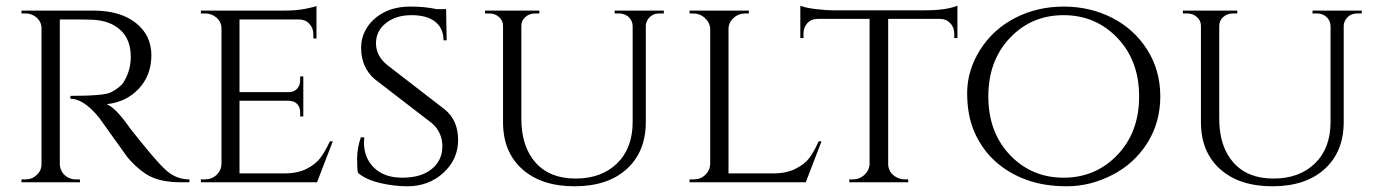

<svg xmlns="http://www.w3.org/2000/svg" viewBox="-20 -637 4814 671"><path d="M242 -569H189V-64Q190 -33 217 -17Q230 -10 246 -10H259L260 0H55V-10H69Q92 -10 108.5 -25.5Q125 -41 125 -63V-538Q125 -560 108.5 -575Q92 -590 69 -590H55V-600H306Q400 -600 454.5 -557Q509 -514 509 -444Q509 -374 465 -327Q421 -280 353 -273Q385 -259 430 -195Q429 -195 464.5 -151Q500 -107 521.5 -82.5Q543 -58 557 -45Q594 -10 642 -10V0H611Q532 0 487 -31Q453 -54 425 -88Q419 -96 374.5 -158.5Q330 -221 327 -225Q273 -292 226 -292V-302Q343 -302 367 -314Q400 -331 412 -350Q437 -390 437 -438Q437 -499 401 -532Q365 -565 304 -568Q277 -569 242 -569Z M696 -10Q720 -10 736.5 -25.5Q753 -41 754 -63V-538Q754 -560 737 -575Q720 -590 696 -590H682V-600H974Q1015 -600 1046 -606Q1077 -612 1086 -616V-502L1075 -503V-518Q1075 -539 1061 -554Q1047 -569 1025 -569H817V-315H988Q1008 -315 1018.5 -327Q1029 -339 1029 -357V-370H1040V-230H1029V-243Q1029 -271 1008 -281Q1000 -284 991 -285H817V-31H974Q1020 -31 1051.5 -47Q1083 -63 1099.5 -85Q1116 -107 1133 -143H1143L1088 0H682V-10Z M1231 -33Q1228 -45 1228 -82Q1228 -119 1241 -157H1253Q1252 -148 1252 -139Q1252 -85 1287.5 -50.5Q1323 -16 1386 -16Q1452 -16 1489 -46.5Q1526 -77 1526 -125.5Q1526 -174 1490 -206L1290 -360Q1242 -401 1242 -470Q1242 -509 1263.5 -542Q1285 -575 1323.5 -594.5Q1362 -614 1414 -614Q1466 -614 1506 -605H1539L1541 -496H1530Q1530 -538 1501 -561Q1472 -584 1418 -584Q1364 -584 1329 -556.5Q1294 -529 1294 -485.5Q1294 -442 1333 -410L1535 -254Q1581 -216 1581 -148Q1581 -80 1529.5 -33Q1478 14 1404 14Q1355 14 1306 2Q1257 -10 1231 -33Z M2300 -590H2285Q2258 -590 2244 -569Q2238 -560 2237 -548V-211Q2237 -107 2170.5 -46.5Q2104 14 1988 14Q1872 14 1805 -46Q1738 -106 1738 -210V-547Q1738 -565 1724 -577.5Q1710 -590 1690 -590H1675V-600H1865V-590H1850Q1830 -590 1816 -577.5Q1802 -565 1802 -547V-222Q1802 -125 1851.5 -69Q1901 -13 1991.5 -13Q2082 -13 2136.5 -66Q2191 -119 2191 -211V-547Q2190 -566 2176.5 -578Q2163 -590 2143 -590H2128V-600H2300Z M2404 -10Q2428 -10 2444.5 -25.5Q2461 -41 2462 -63V-536Q2461 -558 2443.5 -574Q2426 -590 2402 -590H2390V-600H2597V-590H2585Q2561 -590 2543.5 -574Q2526 -558 2526 -536V-31H2682Q2728 -31 2760 -47Q2792 -63 2808.5 -85Q2825 -107 2841 -143H2851L2796 0H2390V-10Z M3084 -571V-63Q3085 -32 3114 -17Q3127 -10 3143 -10H3154V0H2948V-10H2960Q2984 -10 3001 -26Q3018 -42 3019 -64V-571H2838Q2815 -571 2801.5 -556Q2788 -541 2788 -520V-504H2777V-617Q2797 -609 2833.5 -605Q2870 -601 2888 -601H3214Q3286 -601 3326 -617V-504H3315V-520Q3315 -541 3301 -556Q3287 -571 3265 -571Z M3528 -574.5Q3605 -614 3697.5 -614Q3790 -614 3867 -574.5Q3944 -535 3989.5 -463Q4035 -391 4035 -300Q4035 -209 3989.5 -137Q3944 -65 3867 -25.5Q3790 14 3709 14Q3628 14 3566 -9Q3504 -32 3458.5 -73Q3413 -114 3386.5 -173Q3360 -232 3360 -311.5Q3360 -391 3405.5 -463Q3451 -535 3528 -574.5ZM3509.5 -95.5Q3585 -16 3697 -16Q3809 -16 3885 -95.5Q3961 -175 3961 -300Q3961 -425 3885 -504.5Q3809 -584 3697 -584Q3585 -584 3509.5 -504.5Q3434 -425 3434 -300Q3434 -175 3509.5 -95.5Z M4739 -590H4724Q4697 -590 4683 -569Q4677 -560 4676 -548V-211Q4676 -107 4609.5 -46.5Q4543 14 4427 14Q4311 14 4244 -46Q4177 -106 4177 -210V-547Q4177 -565 4163 -577.5Q4149 -590 4129 -590H4114V-600H4304V-590H4289Q4269 -590 4255 -577.5Q4241 -565 4241 -547V-222Q4241 -125 4290.5 -69Q4340 -13 4430.5 -13Q4521 -13 4575.5 -66Q4630 -119 4630 -211V-547Q4629 -566 4615.5 -578Q4602 -590 4582 -590H4567V-600H4739Z"/></svg>

Font: Cinzel
Style: Regular
Weight: 400
Designer: Natanael Gama
Version: Version 1.001;PS 001.001;hotconv 1.0.56;makeotf.lib2.0.21325